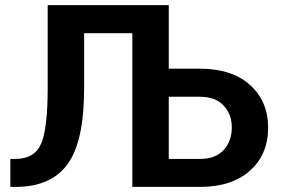

<svg xmlns="http://www.w3.org/2000/svg" viewBox="-20 -731 1099 751"><path d="M640.1 -710.9V-462.4H762.2Q886.7 -462.4 957.8 -398.7Q1028.8 -335 1028.8 -231.4Q1028.8 -127 957.8 -63.5Q886.7 0 762.2 0H497.6V-601.1H309.1V-387.2Q309.1 -177.2 244.1 -88.6Q179.2 0 41.5 0H20.5V-109.4H40Q114.7 -109.4 140.6 -168.2Q166.5 -227.1 166.5 -387.2V-710.9ZM640.1 -352.5V-109.4H762.2Q823.2 -109.4 855 -144.5Q886.7 -179.7 886.7 -232.4Q886.7 -283.2 855 -317.9Q823.2 -352.5 762.2 -352.5Z"/></svg>

Font: Roboto Web
Style: Bold
Weight: 700
Designer: Google
Version: Version 1.200310; 2013